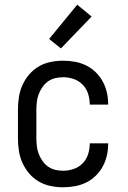

<svg xmlns="http://www.w3.org/2000/svg" viewBox="-20 -785 540 813"><path d="M247 8Q221 8 194 2.5Q167 -3 144 -16.5Q121 -30 103.5 -50.5Q86 -71 75 -95.5Q64 -120 60 -146.5Q56 -173 56 -200V-320Q56 -347 60 -373.5Q64 -400 75 -424.5Q86 -449 103.5 -469.5Q121 -490 144 -503.5Q167 -517 194 -522.5Q221 -528 247 -528Q272 -528 297 -523.5Q322 -519 344.5 -508Q367 -497 385 -479.5Q403 -462 415 -440Q427 -418 432.5 -393.5Q438 -369 438 -344V-342H360V-343Q360 -366 353 -388Q346 -410 330 -426.5Q314 -443 292 -450.5Q270 -458 247 -458Q230 -458 213.5 -454Q197 -450 183 -440Q169 -430 159.5 -416Q150 -402 144 -386.5Q138 -371 136 -354Q134 -337 134 -320V-200Q134 -183 136 -166Q138 -149 144 -133.5Q150 -118 159.5 -104Q169 -90 183 -80Q197 -70 213.5 -66Q230 -62 247 -62Q270 -62 292 -69.5Q314 -77 330 -93.5Q346 -110 353 -132Q360 -154 360 -177V-178H438V-176Q438 -151 432.5 -126.5Q427 -102 415 -80Q403 -58 385 -40.5Q367 -23 344.5 -12Q322 -1 297 3.5Q272 8 247 8ZM238 -580 188 -620 307 -765 368 -715Z"/></svg>

Font: Iosevka NFM
Style: Regular
Weight: 400
Monospace: yes
Designer: Belleve Invis
Foundry: Belleve Invis
Version: Version 29.0.4; ttfautohint (v1.8.4);Nerd Fonts 3.3.0